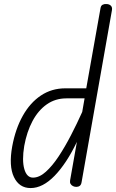

<svg xmlns="http://www.w3.org/2000/svg" viewBox="-20 -949 589 975"><path d="M135.5 6Q77.5 6 50.8 -49.8Q24 -105.5 42 -205.5Q58.5 -295 95.8 -361.2Q133 -427.5 187.8 -464Q242.5 -500.5 312 -500.5H418L490.5 -908Q492.5 -920.5 501.2 -925Q510 -929.5 521 -928.5Q535 -928 543 -920Q551 -912 548.5 -897.5L394.5 -25Q392.5 -11 385.2 -5.5Q378 0 367.5 0Q358.5 0 350.5 -4Q342.5 -8 338.2 -15.5Q334 -23 336 -33.5L370.5 -228.5Q318 -119 257.5 -56.5Q197 6 135.5 6ZM103 -207.5Q91 -134 103.5 -90.5Q116 -47 147.5 -47Q179.5 -47 212.5 -76.5Q245.5 -106 277.8 -154.8Q310 -203.5 340.5 -262.5Q371 -321.5 397.5 -380.5L409.5 -449.5H317Q261 -449.5 217.5 -419Q174 -388.5 145 -334Q116 -279.5 103 -207.5Z"/></svg>

Font: Edu VIC WA NT Hand
Style: Regular
Weight: 400
Designer: Tina and Corey Anderson, Eben Sorkin, Mirko Velimirovic
Foundry: Google for Education
Version: Version 1.000